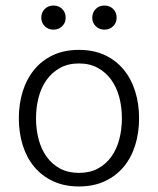

<svg xmlns="http://www.w3.org/2000/svg" viewBox="-20 -661 570 693"><path d="M313 -597Q313 -616 325.5 -628.5Q338 -641 357 -641Q376 -641 388.5 -628.5Q401 -616 401 -597Q401 -579 388.5 -566.5Q376 -554 357 -554Q338 -554 325.5 -566.5Q313 -579 313 -597ZM129 -597Q129 -616 141.5 -628.5Q154 -641 173 -641Q192 -641 204.5 -628.5Q217 -616 217 -597Q217 -579 204.5 -566.5Q192 -554 173 -554Q154 -554 141.5 -566.5Q129 -579 129 -597ZM171.5 -462Q212 -481 265 -481Q318 -481 358.5 -462Q399 -443 426.5 -409.5Q454 -376 468 -331Q482 -286 482 -234Q482 -182 468 -137Q454 -92 426.5 -59Q399 -26 358.5 -7Q318 12 265 12Q212 12 171.5 -7Q131 -26 103.5 -59Q76 -92 62 -137Q48 -182 48 -234Q48 -286 62 -331Q76 -376 103.5 -409.5Q131 -443 171.5 -462ZM333 -416Q304 -432 265 -432Q226 -432 197 -416Q168 -400 148.5 -373Q129 -346 119.5 -310Q110 -274 110 -234Q110 -194 119.5 -158Q129 -122 148.5 -95Q168 -68 197 -52.5Q226 -37 265 -37Q304 -37 333 -52.5Q362 -68 381.5 -95Q401 -122 410.5 -158Q420 -194 420 -234Q420 -274 410.5 -310Q401 -346 381.5 -373Q362 -400 333 -416Z"/></svg>

Font: Post Grotesk Light
Style: Light
Weight: 300
Version: Version 1.0